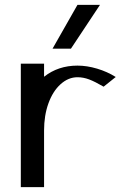

<svg xmlns="http://www.w3.org/2000/svg" viewBox="-20 -773 507 793"><path d="M393 -753H300L197 -572H273ZM458 -455Q423 -477 381 -489.5Q339 -502 300 -502Q220 -502 162 -456V-510H66V0H162V-234Q162 -296 180 -346Q198 -396 230 -425Q262 -454 300 -454Q324 -454 348 -445Q372 -436 408 -415Z"/></svg>

Font: LXGW Marker Gothic
Style: Regular
Weight: 400
Version: Version 1.001